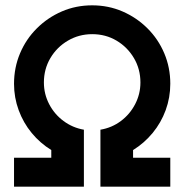

<svg xmlns="http://www.w3.org/2000/svg" viewBox="-20 -700 691 720"><path d="M32.6 0V-108.6H172.3V-137.3Q130.5 -163.1 98.9 -201.3Q67.4 -239.5 50 -286.9Q32.6 -334.2 32.6 -385.8Q32.6 -446.6 55.1 -499.9Q77.6 -553.3 118.1 -593.6Q158.6 -634 211.6 -657Q264.6 -680 325.6 -680Q386.6 -680 439.6 -657Q492.6 -634 533.1 -593.6Q573.6 -553.3 596.1 -499.9Q618.6 -446.6 618.6 -385.8Q618.6 -334.2 601.3 -286.9Q583.9 -239.5 552.3 -201.3Q520.8 -163.1 479 -137.3V-108.6H618.6V0H356.6V-213.6Q399.6 -220.9 433.3 -246.2Q467.1 -271.4 486.8 -309.4Q506.6 -347.5 506.6 -390.7Q506.6 -440.9 482.3 -482.1Q458 -523.3 417.1 -547.6Q376.2 -571.9 325.8 -571.9Q276.2 -571.9 234.7 -547.6Q193.2 -523.3 168.9 -482.1Q144.6 -440.9 144.6 -390.7Q144.6 -347.5 164.4 -309.4Q184.2 -271.4 218.3 -246.2Q252.5 -220.9 294.6 -213.6V0Z"/></svg>

Font: Atkinson Hyperlegible Next
Style: Regular
Weight: 400
Designer: Elliott Scott, Megan Eiswerth, Linus Boman, Theodore Petrosky, Letters from Sweden
Foundry: Applied Design Works, Letters from Sweden
Version: Version 2.001